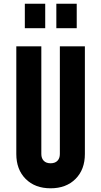

<svg xmlns="http://www.w3.org/2000/svg" viewBox="-20 -1000 546 1036"><path d="M114 -848V-980H224V-848ZM284 -848V-980H394V-848ZM438 -750V-169Q438 -85 387.5 -34.5Q337 16 253 16Q169 16 118.5 -34.5Q68 -85 68 -169V-750H203V-169Q203 -146 216 -132.5Q229 -119 253 -119Q277 -119 290 -132.5Q303 -146 303 -169V-750Z"/></svg>

Font: Mohave Bold
Style: Regular
Weight: 700
Designer: Gumpita Rahayu
Foundry: Tokotype
Version: Version 2.002;PS 002.002;hotconv 1.0.88;makeotf.lib2.5.64775